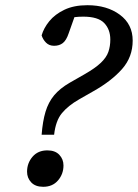

<svg xmlns="http://www.w3.org/2000/svg" viewBox="-20 -706 530 738"><path d="M140 -188Q144 -240 155 -276.5Q166 -313 188 -339.5Q210 -366 248 -388Q262 -396 276 -404Q290 -412 304 -420Q346 -444 367.5 -464.5Q389 -485 396.5 -506.5Q404 -528 404 -554Q404 -593 380.5 -617.5Q357 -642 300 -642Q290 -642 282 -641.5Q274 -641 266 -640L244 -578Q235 -551 221.5 -540.5Q208 -530 188 -530Q169 -530 157 -542Q145 -554 140 -570Q148 -598 169.5 -624.5Q191 -651 227.5 -668.5Q264 -686 316 -686Q391 -686 440.5 -649.5Q490 -613 490 -550Q490 -487 449.5 -441Q409 -395 340 -356Q326 -348 312 -340Q298 -332 284 -324Q242 -300 218 -271Q194 -242 188 -188ZM84 -46Q84 -79 105 -103.5Q126 -128 162 -128Q192 -128 208 -111Q224 -94 224 -70Q224 -37 203 -12.5Q182 12 146 12Q116 12 100 -5Q84 -22 84 -46Z"/></svg>

Font: Source Serif 4 Caption
Style: Italic
Weight: 400
Italic angle: -12°
Designer: Frank Grießhammer
Foundry: Adobe Systems Incorporated
Version: Version 4.004;hotconv 1.0.117;makeotfexe 2.5.65602